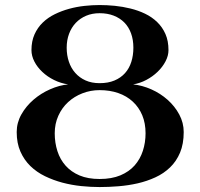

<svg xmlns="http://www.w3.org/2000/svg" viewBox="-20 -735 803 769"><path d="M563 -201.2Q563 -241.7 549.6 -273.7Q536.1 -305.7 511.7 -328.1Q487.3 -350.6 453.6 -362.3Q419.9 -374 378.9 -374Q342.8 -374 310.1 -361.3Q277.3 -348.6 252.7 -325.9Q228 -303.2 213.6 -271.2Q199.2 -239.3 199.2 -201.2Q199.2 -163.1 210 -129.6Q220.7 -96.2 242.9 -71.3Q265.1 -46.4 298.8 -32.2Q332.5 -18.1 378.9 -18.1Q427.2 -18.1 462.2 -32.7Q497.1 -47.4 519.3 -72.5Q541.5 -97.7 552.2 -130.9Q563 -164.1 563 -201.2ZM252.9 -397Q223.1 -401.4 196.5 -414.6Q169.9 -427.7 149.7 -446.8Q129.4 -465.8 117.7 -488.5Q106 -511.2 106 -534.2Q106 -569.8 118.2 -597.2Q130.4 -624.5 151.1 -644.5Q171.9 -664.6 199.2 -678Q226.6 -691.4 256.8 -699.7Q287.1 -708 318.6 -711.4Q350.1 -714.8 378.9 -714.8Q408.2 -714.8 439.9 -711.7Q471.7 -708.5 502.4 -700.9Q533.2 -693.4 560.8 -680.2Q588.4 -667 609.4 -646.7Q630.4 -626.5 642.6 -598.9Q654.8 -571.3 654.8 -534.2Q654.8 -511.7 642.8 -489Q630.9 -466.3 611.1 -447.3Q591.3 -428.2 565.9 -414.8Q540.5 -401.4 513.2 -397Q550.3 -393.1 586.4 -377Q622.6 -360.8 651.4 -335.2Q680.2 -309.6 698 -276.4Q715.8 -243.2 715.8 -206.1Q715.8 -158.7 701.2 -123.8Q686.5 -88.9 661.1 -64.5Q635.7 -40 602.3 -24.7Q568.8 -9.3 531.5 -0.7Q494.1 7.8 454.8 11Q415.5 14.2 378.9 14.2Q343.8 14.2 305.4 10.3Q267.1 6.3 230.2 -3.4Q193.4 -13.2 160.2 -29.3Q127 -45.4 101.8 -69.8Q76.7 -94.2 61.8 -127.9Q46.9 -161.6 46.9 -206.1Q46.9 -243.7 65.7 -276.9Q84.5 -310.1 114.3 -335.7Q144 -361.3 180.7 -377.4Q217.3 -393.6 252.9 -397ZM378.9 -682.1Q349.1 -682.1 325 -671.9Q300.8 -661.6 283.4 -643.3Q266.1 -625 256.6 -599.6Q247.1 -574.2 247.1 -543.9Q247.1 -513.7 255.9 -487.8Q264.6 -461.9 281.5 -442.9Q298.3 -423.8 322.8 -412.8Q347.2 -401.9 378.9 -401.9Q413.1 -401.9 438.5 -412.6Q463.9 -423.3 480.7 -442.1Q497.6 -460.9 505.9 -487.1Q514.2 -513.2 514.2 -543.9Q514.2 -575.7 504.9 -601.3Q495.6 -627 478 -644.8Q460.4 -662.6 435.3 -672.4Q410.2 -682.1 378.9 -682.1Z"/></svg>

Font: Uncial Antiqua
Style: Regular
Weight: 400
Version: Version 1.000